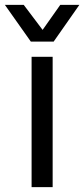

<svg xmlns="http://www.w3.org/2000/svg" viewBox="-65 -764 344 784"><path d="M64 0H150V-532H64ZM61 -594H154L259 -744H181L109 -642L32 -744H-45Z"/></svg>

Font: Ronzino
Style: Regular
Weight: 400
Designer: Nunzio Mazzaferro
Foundry: Collletttivo
Version: Version 1.000;Glyphs 3.3 (3337)